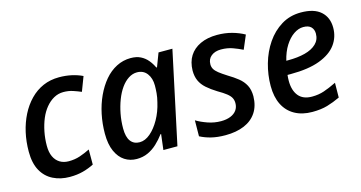

<svg xmlns="http://www.w3.org/2000/svg" viewBox="-64 -811 2037 1083"><g transform="rotate(-15 954.0 -269.5)"><path d="M234 10Q180 10 137 -11.5Q94 -33 70 -76.5Q46 -120 46 -187Q46 -246 58 -299Q70 -352 93 -397.5Q116 -443 149.5 -477.5Q183 -512 225.5 -530.5Q268 -549 319 -549Q357 -549 391.5 -541.5Q426 -534 455 -520L423 -436Q402 -445 376.5 -453.5Q351 -462 321 -462Q291 -462 265 -447.5Q239 -433 218 -407.5Q197 -382 183 -348.5Q169 -315 161 -275Q153 -235 153 -193Q153 -155 165 -129.5Q177 -104 199 -90.5Q221 -77 251 -77Q286 -77 316 -87Q346 -97 376 -112V-24Q347 -9 312 0.5Q277 10 234 10Z M625 10Q586 10 555 -10Q524 -30 505.5 -71Q487 -112 487 -174Q487 -232 498.5 -287Q510 -342 532 -389.5Q554 -437 584.5 -473Q615 -509 654 -529Q693 -549 737 -549Q771 -549 795 -537Q819 -525 836 -504.5Q853 -484 864 -460H868L898 -539H979L864 0H782L793 -91H790Q769 -63 744.5 -40Q720 -17 690.5 -3.5Q661 10 625 10ZM665 -77Q697 -77 727.5 -103Q758 -129 782.5 -172.5Q807 -216 819 -269Q826 -296 828 -320Q830 -344 830 -364Q830 -407 809 -434.5Q788 -462 751 -462Q725 -462 701 -446.5Q677 -431 657.5 -403.5Q638 -376 624 -339.5Q610 -303 602 -261.5Q594 -220 594 -176Q594 -126 612.5 -101.5Q631 -77 665 -77Z M1143 10Q1096 10 1060 1Q1024 -8 996 -23L997 -116Q1025 -99 1062.5 -86Q1100 -73 1139 -73Q1171 -73 1194.5 -82.5Q1218 -92 1230.5 -109.5Q1243 -127 1243 -151Q1243 -168 1236 -181.5Q1229 -195 1211.5 -209Q1194 -223 1161 -242Q1127 -263 1103.5 -284Q1080 -305 1068.5 -330.5Q1057 -356 1057 -390Q1058 -440 1080 -475Q1102 -510 1143.5 -529.5Q1185 -549 1242 -549Q1288 -549 1328 -538Q1368 -527 1400 -509L1366 -429Q1340 -442 1309.5 -453Q1279 -464 1242 -464Q1207 -464 1185 -446.5Q1163 -429 1163 -398Q1163 -383 1170 -370.5Q1177 -358 1194 -344.5Q1211 -331 1241 -312Q1273 -293 1298 -273Q1323 -253 1337 -226.5Q1351 -200 1351 -162Q1350 -106 1324.5 -67.5Q1299 -29 1252.5 -9.5Q1206 10 1143 10Z M1650 10Q1591 10 1548 -14Q1505 -38 1482.5 -83Q1460 -128 1460 -192Q1460 -257 1478 -320.5Q1496 -384 1531 -435.5Q1566 -487 1616.5 -518Q1667 -549 1731 -549Q1808 -549 1847 -514Q1886 -479 1886 -419Q1886 -364 1854.5 -321Q1823 -278 1757 -253Q1691 -228 1587 -228H1568Q1567 -219 1566.5 -210.5Q1566 -202 1566 -194Q1566 -138 1592 -106Q1618 -74 1671 -74Q1709 -74 1741.5 -85Q1774 -96 1815 -116L1814 -30Q1776 -12 1738.5 -1Q1701 10 1650 10ZM1593 -307Q1649 -307 1691.5 -318Q1734 -329 1758.5 -352.5Q1783 -376 1783 -412Q1783 -436 1768.5 -451Q1754 -466 1723 -466Q1695 -466 1667 -447Q1639 -428 1616.5 -392.5Q1594 -357 1582 -307Z"/></g></svg>

Font: Noto Sans Display Medium
Style: Italic
Weight: 500
Italic angle: -12°
Designer: Monotype Design Team
Foundry: Monotype Imaging Inc.
Version: Version 2.003